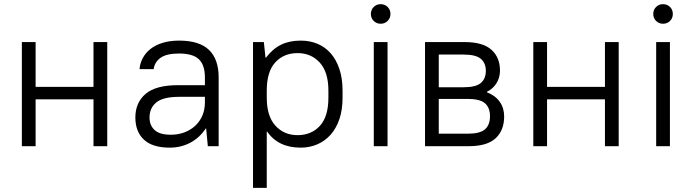

<svg xmlns="http://www.w3.org/2000/svg" viewBox="-20 -702 3332 922"><path d="M85 -500H151V-285H429V-500H495V0H429V-225H151V0H85Z M795 7Q712 7 671 -31.5Q630 -70 630 -138Q630 -209 679 -251Q728 -293 835 -293H964V-330Q964 -390 935 -417.5Q906 -445 840 -445Q779 -445 750.5 -424Q722 -403 718 -370H650Q652 -397 665 -422Q678 -447 701.5 -466Q725 -485 760 -496Q795 -507 840 -507Q937 -507 983.5 -462.5Q1030 -418 1030 -330V0H978L970 -85H968Q938 -40 893.5 -16.5Q849 7 795 7ZM800 -55Q836 -55 866 -66.5Q896 -78 918 -98.5Q940 -119 952 -147.5Q964 -176 964 -210V-237H840Q763 -237 730.5 -210Q698 -183 698 -138Q698 -100 722.5 -77.5Q747 -55 800 -55Z M1195 -500H1247L1255 -425H1257Q1290 -468 1330 -487.5Q1370 -507 1424 -507Q1468 -507 1505 -491.5Q1542 -476 1568.5 -445.5Q1595 -415 1610 -370Q1625 -325 1625 -267V-233Q1625 -175 1610 -130.5Q1595 -86 1568 -55.5Q1541 -25 1504 -9Q1467 7 1424 7Q1316 7 1263 -70H1261V200H1195ZM1409 -53Q1475 -53 1516 -97.5Q1557 -142 1557 -233V-267Q1557 -356 1515.5 -401.5Q1474 -447 1409 -447Q1343 -447 1302 -402.5Q1261 -358 1261 -267V-233Q1261 -144 1302.5 -98.5Q1344 -53 1409 -53Z M1775 -500H1841V0H1775ZM1808 -588Q1788 -588 1774.5 -601.5Q1761 -615 1761 -635Q1761 -655 1774.5 -668.5Q1788 -682 1808 -682Q1828 -682 1841.5 -668.5Q1855 -655 1855 -635Q1855 -615 1841.5 -601.5Q1828 -588 1808 -588Z M2021 -500H2211Q2299 -500 2340 -463Q2381 -426 2381 -363Q2381 -330 2364.5 -303Q2348 -276 2318 -261V-259Q2359 -243 2380 -213Q2401 -183 2401 -143Q2401 -76 2360 -38Q2319 0 2231 0H2021ZM2313 -362Q2313 -399 2289 -419.5Q2265 -440 2206 -440H2087V-283H2206Q2265 -283 2289 -303.5Q2313 -324 2313 -362ZM2333 -144Q2333 -185 2309 -206Q2285 -227 2226 -227H2087V-60H2226Q2285 -60 2309 -81Q2333 -102 2333 -144Z M2541 -500H2607V-285H2885V-500H2951V0H2885V-225H2607V0H2541Z M3131 -500H3197V0H3131ZM3164 -588Q3144 -588 3130.5 -601.5Q3117 -615 3117 -635Q3117 -655 3130.5 -668.5Q3144 -682 3164 -682Q3184 -682 3197.5 -668.5Q3211 -655 3211 -635Q3211 -615 3197.5 -601.5Q3184 -588 3164 -588Z"/></svg>

Font: PT Root UI
Style: Regular
Weight: 400
Designer: Vitaly Kuzmin
Foundry: ParaType Ltd.
Version: Version 2.001G